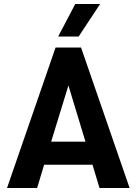

<svg xmlns="http://www.w3.org/2000/svg" viewBox="-20 -937 681 957"><path d="M15 0ZM441 -116H200L165 0H15L257 -700H384L626 0H476ZM406 -231 321 -511 235 -231ZM355 -917H479L372 -755H270Z"/></svg>

Font: Sarabun
Style: Bold
Weight: 700
Designer: Suppakit Chalermlarp | Katatrad Co.,Ltd.
Foundry: Cadson Demak Co.,Ltd.
Version: Version 1.000; ttfautohint (v1.6)